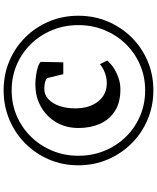

<svg xmlns="http://www.w3.org/2000/svg" viewBox="79 -1032 887 1086"><g transform="rotate(-90 523.0 -488.5)"><path d="M131.5 -489.5Q131.5 -578.5 164.5 -655.2Q197.5 -732 255.5 -789.8Q313.5 -847.5 390.5 -879.8Q467.5 -912 555.5 -912Q644 -912 720.8 -879.8Q797.5 -847.5 855 -789.8Q912.5 -732 945 -655.2Q977.5 -578.5 977.5 -489.5Q977.5 -400.5 945 -323.2Q912.5 -246 855 -188Q797.5 -130 720.8 -97.5Q644 -65 555.5 -65Q467.5 -65 390.5 -97.5Q313.5 -130 255.5 -188Q197.5 -246 164.5 -323.2Q131.5 -400.5 131.5 -489.5ZM185.5 -489Q185.5 -409.5 213.8 -341Q242 -272.5 292.2 -221Q342.5 -169.5 409.8 -140.5Q477 -111.5 555.5 -111.5Q633.5 -111.5 700.8 -140.8Q768 -170 818 -221.5Q868 -273 896.2 -341.5Q924.5 -410 924.5 -489.5Q924.5 -568.5 896.2 -637.2Q868 -706 818 -757.2Q768 -808.5 700.8 -837.5Q633.5 -866.5 555.5 -866.5Q477 -866.5 409.8 -837.2Q342.5 -808 292.2 -756.2Q242 -704.5 213.8 -636.2Q185.5 -568 185.5 -489ZM560.5 -251.5Q487.5 -251.5 439 -282.2Q390.5 -313 366.5 -366.5Q342.5 -420 342.5 -488.5Q342.5 -558 374 -613Q405.5 -668 461.5 -700.2Q517.5 -732.5 590.5 -732.5Q612 -732.5 637.8 -729Q663.5 -725.5 685.2 -718.8Q707 -712 716.5 -702.5L714 -574.5H647L624.5 -666.5Q617.5 -673 602 -677.5Q586.5 -682 564 -682Q530.5 -682 505.8 -659Q481 -636 467.2 -596.5Q453.5 -557 453.5 -507Q453.5 -426.5 492.8 -377.5Q532 -328.5 596 -328.5Q626.5 -328.5 655.5 -339.5Q684.5 -350.5 703.5 -367.5L724 -326.5Q710.5 -309 685.5 -291.8Q660.5 -274.5 628.2 -263Q596 -251.5 560.5 -251.5Z"/></g></svg>

Font: Merriweather 96pt Black
Style: Italic
Weight: 900
Italic angle: -7.8°
Version: Version 2.101